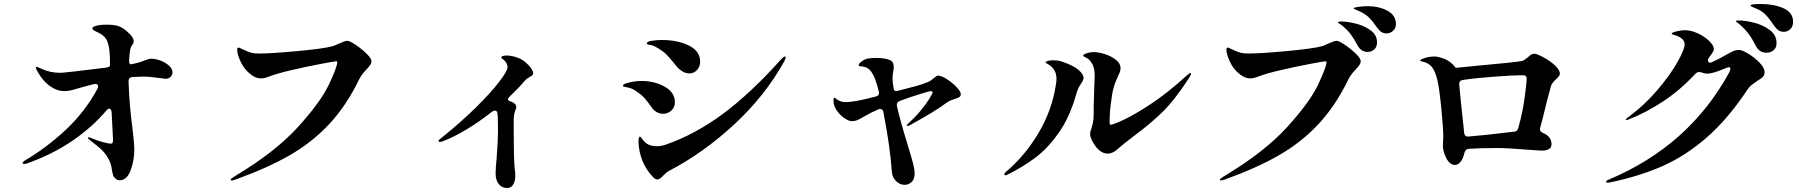

<svg xmlns="http://www.w3.org/2000/svg" viewBox="-20 -896 9040 965"><path d="M847 -533Q847 -520 837.5 -510Q828 -500 812 -500Q806 -500 780 -504Q733 -511 701 -511Q684 -511 646 -509Q626 -507 626 -487L627 -466Q630 -370 646 -249Q655 -175 655 -142Q655 -90 636.5 -40Q618 10 581 10Q571 10 563 4Q553 -4 549.5 -13Q546 -22 543 -39Q541 -58 535 -76Q529 -94 514 -116Q503 -132 488.5 -145.5Q474 -159 449 -178L428 -195Q421 -201 421 -204Q421 -206 424 -206Q428 -206 439 -202Q469 -189 497.5 -181.5Q526 -174 537 -174Q544 -174 546 -178.5Q548 -183 548 -195L547 -216Q545 -246 541 -332Q540 -340 537 -345Q534 -350 529 -350Q523 -350 515 -341Q443 -256 342.5 -187.5Q242 -119 114 -74Q108 -72 103 -72Q94 -72 94 -77Q94 -82 106 -90Q212 -152 309 -242Q406 -332 470 -450Q473 -456 473 -462Q473 -474 459 -474Q454 -474 451 -473Q399 -460 345 -444Q324 -438 305 -438Q266 -438 230 -464Q194 -490 170 -534Q160 -551 160 -556Q160 -560 164 -560Q169 -560 189 -550Q232 -530 283 -530Q303 -530 513 -556Q533 -559 533 -568Q533 -618 530 -640Q525 -684 512 -702Q505 -712 494.5 -720Q484 -728 460 -739Q444 -746 444 -754Q444 -761 464 -766.5Q484 -772 518 -772Q557 -772 579 -763.5Q601 -755 627 -730Q652 -707 652 -689Q652 -679 645 -671Q638 -661 635.5 -651.5Q633 -642 631 -621Q629 -601 629 -595V-590Q629 -573 637 -573Q643 -573 649 -575Q680 -581 706 -592Q728 -601 740 -601Q761 -601 786.5 -591.5Q812 -582 829.5 -566Q847 -550 847 -533Z M1139 7Q1139 3 1158 -9Q1361 -130 1476 -256Q1591 -382 1633 -471Q1675 -560 1675 -583Q1675 -588 1669 -588Q1663 -588 1591 -574.5Q1519 -561 1444.5 -543.5Q1370 -526 1334 -512Q1310 -502 1291 -502Q1264 -502 1239 -523Q1208 -547 1190 -585Q1172 -623 1172 -646Q1172 -657 1179 -657Q1182 -657 1198 -649Q1227 -635 1243 -631Q1259 -627 1283 -627Q1342 -627 1472.5 -639Q1603 -651 1649 -663Q1657 -665 1668 -670Q1679 -675 1684 -677Q1696 -682 1707.5 -686.5Q1719 -691 1726 -691Q1737 -691 1767 -671Q1797 -651 1822 -626.5Q1847 -602 1847 -589Q1847 -579 1841 -570Q1835 -561 1822 -547Q1812 -537 1802 -524Q1792 -511 1785 -497Q1720 -363 1633.5 -271Q1547 -179 1434 -114.5Q1321 -50 1162 7Q1151 11 1145 11Q1139 11 1139 7Z M2660 -528Q2660 -518 2642 -509Q2626 -500 2621 -494Q2589 -456 2543 -412Q2533 -402 2533 -397Q2533 -391 2541 -388Q2553 -384 2558 -381Q2568 -375 2571.5 -370Q2575 -365 2575 -356Q2575 -353 2569 -338Q2563 -323 2562 -301V-253Q2562 -73 2568 -39Q2570 -30 2570 -13Q2570 15 2559 32Q2548 49 2529 49Q2503 49 2487 29.5Q2471 10 2471 -25Q2471 -50 2476 -100Q2483 -193 2483 -233Q2483 -281 2482 -306Q2482 -314 2480 -326Q2479 -340 2467 -340Q2460 -340 2452 -334Q2389 -284 2325 -245.5Q2261 -207 2206 -186Q2199 -183 2190 -183Q2184 -183 2184 -187Q2184 -192 2191.5 -197.5Q2199 -203 2200 -204Q2296 -281 2372 -356Q2448 -431 2489.5 -485.5Q2531 -540 2531 -558Q2531 -578 2512 -595Q2508 -598 2504 -600.5Q2500 -603 2500 -606Q2500 -617 2527 -617Q2550 -617 2579 -607Q2608 -597 2629 -576Q2643 -563 2651.5 -549.5Q2660 -536 2660 -528Z M3386 -556Q3374 -570 3368 -578Q3343 -609 3327.5 -624Q3312 -639 3287 -654Q3267 -666 3254 -669Q3241 -672 3239 -672Q3231 -673 3231 -678Q3231 -687 3256 -691Q3281 -695 3306 -695Q3386 -695 3442.5 -667Q3499 -639 3499 -586Q3499 -562 3483.5 -544.5Q3468 -527 3445 -527Q3427 -527 3410.5 -537Q3394 -547 3386 -556ZM3261 -7Q3194 -79 3189 -181Q3189 -209 3196 -209Q3200 -209 3206 -200Q3212 -191 3220 -183Q3242 -161 3280 -161Q3303 -161 3326 -169Q3473 -220 3612.5 -323Q3752 -426 3907 -599Q3920 -612 3924 -612Q3929 -612 3929 -607Q3929 -602 3922 -588Q3823 -411 3668 -268.5Q3513 -126 3344 -38Q3332 -32 3314 -14Q3296 6 3284 6Q3273 6 3261 -7ZM3257 -354Q3233 -388 3218 -404.5Q3203 -421 3174 -440Q3156 -452 3138.5 -455.5Q3121 -459 3118 -460Q3111 -461 3111 -466Q3111 -474 3143 -481.5Q3175 -489 3203 -489Q3271 -489 3321.5 -460Q3372 -431 3372 -382Q3372 -356 3354 -340Q3336 -324 3313 -324Q3297 -324 3282 -332Q3267 -340 3257 -354Z M4809 -423Q4809 -413 4803 -409Q4797 -405 4780 -399Q4750 -390 4735 -378Q4678 -335 4555 -268Q4546 -263 4543 -263Q4538 -263 4538 -267Q4538 -270 4547 -277Q4578 -305 4605.5 -338Q4633 -371 4650 -398Q4667 -425 4667 -432Q4667 -438 4658 -438Q4652 -438 4604.5 -423.5Q4557 -409 4503 -389Q4484 -381 4488 -362Q4506 -284 4542 -168Q4560 -109 4568.5 -77Q4577 -45 4577 -25Q4577 6 4561 19.5Q4545 33 4527 33Q4503 33 4484 14.5Q4465 -4 4463 -29Q4453 -165 4420 -332Q4418 -348 4404 -348Q4398 -348 4394 -346Q4354 -329 4326 -312Q4301 -297 4289 -292Q4277 -287 4261 -287Q4246 -287 4223.5 -302.5Q4201 -318 4185 -341.5Q4169 -365 4169 -389Q4169 -405 4174 -405Q4176 -405 4181.5 -400Q4187 -395 4191 -393Q4203 -387 4211 -385Q4219 -383 4231 -383Q4277 -383 4382 -411Q4402 -416 4397 -436Q4390 -467 4377 -502Q4365 -531 4350.5 -545.5Q4336 -560 4313 -562Q4310 -562 4305 -562.5Q4300 -563 4298 -564.5Q4296 -566 4296 -569Q4296 -577 4312.5 -588.5Q4329 -600 4344 -602Q4362 -605 4383 -605Q4426 -605 4453 -594Q4472 -586 4472 -560Q4472 -547 4467 -522Q4466 -517 4466 -505Q4466 -483 4471 -454Q4474 -434 4490 -439Q4554 -455 4584.5 -463.5Q4615 -472 4645 -484Q4657 -489 4673 -503Q4688 -516 4694 -516Q4711 -516 4738.5 -498.5Q4766 -481 4787.5 -458.5Q4809 -436 4809 -423Z M5486 -161Q5459 -198 5459 -223Q5459 -229 5461 -237Q5473 -270 5476 -299Q5477 -309 5477 -331V-363Q5477 -381 5480 -462Q5482 -502 5482 -513Q5482 -552 5471 -572Q5457 -598 5440.5 -605.5Q5424 -613 5424 -615Q5424 -622 5441 -628Q5458 -634 5480 -634Q5501 -634 5533 -624Q5565 -614 5588.5 -595.5Q5612 -577 5612 -553Q5612 -544 5608 -533Q5604 -522 5598 -510Q5576 -464 5570 -423Q5562 -370 5559.5 -344Q5557 -318 5557 -284Q5557 -278 5557.5 -273.5Q5558 -269 5561 -269Q5575 -269 5631 -295.5Q5687 -322 5769.5 -377Q5852 -432 5943 -515Q5958 -529 5964 -529Q5966 -529 5966 -526Q5966 -519 5954 -501Q5884 -393 5822 -332.5Q5760 -272 5681 -214Q5622 -169 5600 -149Q5574 -124 5547 -124Q5514 -124 5486 -161ZM5028 -20Q5028 -26 5037 -33Q5134 -116 5200.5 -229Q5267 -342 5286 -465Q5290 -485 5290 -500Q5290 -545 5253 -570Q5249 -573 5242 -576.5Q5235 -580 5235 -582Q5235 -586 5245.5 -589.5Q5256 -593 5275 -593Q5298 -593 5318 -586Q5373 -568 5399.5 -545.5Q5426 -523 5426 -505Q5426 -496 5421 -488Q5416 -480 5415 -478Q5398 -455 5389 -422Q5357 -308 5301.5 -229Q5246 -150 5183 -103Q5120 -56 5045 -19Q5037 -15 5034 -15Q5028 -15 5028 -20Z M6903 -755Q6878 -791 6860.5 -808Q6843 -825 6816 -838Q6805 -843 6794.5 -847Q6784 -851 6784 -854Q6784 -859 6811.5 -862Q6839 -865 6853 -865Q6911 -865 6953.5 -842Q6996 -819 6996 -775Q6996 -754 6981.5 -741Q6967 -728 6948 -728Q6922 -728 6903 -755ZM6803 -668Q6785 -702 6768.5 -724Q6752 -746 6726 -767Q6719 -773 6712 -777Q6705 -781 6705 -783Q6705 -788 6721 -788Q6750 -788 6792 -778Q6834 -768 6867.5 -744.5Q6901 -721 6901 -683Q6901 -659 6886.5 -647Q6872 -635 6854 -635Q6821 -635 6803 -668ZM6111 7Q6111 3 6130 -9Q6333 -130 6448 -256Q6563 -382 6605 -471Q6647 -560 6647 -583Q6647 -588 6641 -588Q6635 -588 6563 -574.5Q6491 -561 6416.5 -543.5Q6342 -526 6306 -512Q6282 -502 6263 -502Q6237 -502 6211 -523Q6180 -547 6162 -585Q6144 -623 6144 -646Q6144 -657 6151 -657Q6154 -657 6170 -649Q6199 -635 6215 -631Q6231 -627 6255 -627Q6314 -627 6444.5 -639Q6575 -651 6621 -663Q6629 -665 6640 -670Q6651 -675 6656 -677Q6668 -682 6679.5 -686.5Q6691 -691 6698 -691Q6709 -691 6739 -671Q6769 -651 6794 -626.5Q6819 -602 6819 -589Q6819 -579 6813 -570Q6807 -561 6794 -547Q6784 -537 6774 -524Q6764 -511 6757 -497Q6692 -363 6605.5 -271Q6519 -179 6406 -114.5Q6293 -50 6134 7Q6123 11 6117 11Q6111 11 6111 7Z M7820 -525Q7820 -515 7802 -499Q7780 -479 7775 -463Q7774 -459 7753 -380Q7735 -304 7721 -254Q7720 -251 7720 -246Q7720 -234 7735 -228Q7778 -210 7778 -171Q7778 -139 7728 -139Q7724 -139 7666 -143Q7558 -152 7506 -152Q7417 -152 7362 -148Q7345 -147 7340 -127Q7334 -99 7321 -83Q7308 -67 7293 -67Q7267 -67 7249.5 -100.5Q7232 -134 7232 -165Q7232 -174 7233 -185Q7234 -196 7234 -213Q7234 -248 7224.5 -347Q7215 -446 7205 -491Q7195 -533 7180 -555Q7165 -577 7135 -585Q7131 -586 7124.5 -587.5Q7118 -589 7118 -592Q7118 -597 7137 -603Q7160 -612 7191 -612Q7207 -612 7237.5 -601Q7268 -590 7293 -560L7296 -555L7398 -565Q7609 -584 7631 -590Q7642 -593 7659 -608Q7661 -610 7667.5 -615.5Q7674 -621 7680 -623.5Q7686 -626 7692 -626Q7703 -626 7735.5 -609Q7768 -592 7794 -568.5Q7820 -545 7820 -525ZM7362 -210Q7450 -217 7544 -229L7589 -234Q7607 -235 7611 -253Q7633 -331 7643 -405.5Q7653 -480 7653 -502Q7653 -510 7648.5 -514Q7644 -518 7631 -518Q7590 -518 7494 -511Q7398 -504 7332 -494Q7313 -491 7314 -471L7315 -462Q7318 -421 7339 -229Q7341 -207 7362 -210Z M8992 -786Q8992 -763 8978 -749.5Q8964 -736 8945 -736Q8918 -736 8899 -764Q8873 -802 8855 -821Q8837 -840 8811 -851Q8802 -855 8790 -860Q8778 -865 8778 -868Q8778 -876 8829 -876Q8896 -876 8944 -854.5Q8992 -833 8992 -786ZM8909 -680Q8909 -655 8893.5 -643Q8878 -631 8858 -631Q8823 -631 8805 -665Q8787 -701 8769.5 -724.5Q8752 -748 8726 -771Q8720 -777 8712.5 -782Q8705 -787 8705 -789Q8705 -792 8710 -792.5Q8715 -793 8721 -793Q8751 -793 8795.5 -782Q8840 -771 8874.5 -745.5Q8909 -720 8909 -680ZM8849 -533Q8849 -519 8840.5 -510Q8832 -501 8813 -490Q8795 -478 8783.5 -469Q8772 -460 8763 -446Q8665 -298 8557.5 -204.5Q8450 -111 8333 -60Q8216 -9 8071 21L8060 22Q8052 22 8052 17Q8052 12 8065 7Q8470 -163 8671 -532Q8677 -544 8677 -550Q8677 -558 8669 -558Q8665 -558 8657 -555Q8622 -540 8599.5 -533Q8577 -526 8560 -526Q8546 -526 8532 -532Q8524 -534 8520 -534Q8510 -534 8502 -526Q8424 -442 8337.5 -385.5Q8251 -329 8169 -297Q8160 -293 8155 -293Q8151 -293 8151 -295Q8151 -298 8166 -309Q8247 -369 8311 -444.5Q8375 -520 8411 -584Q8447 -648 8447 -673Q8447 -690 8432.5 -702Q8418 -714 8395 -720Q8382 -723 8382 -727Q8382 -731 8397 -736Q8425 -744 8450 -744Q8480 -744 8514 -728Q8548 -712 8571 -689.5Q8594 -667 8594 -649Q8594 -644 8590.5 -637.5Q8587 -631 8583 -625L8569 -606Q8564 -600 8564 -592Q8564 -587 8567 -584Q8570 -581 8575 -581Q8579 -581 8585 -584Q8612 -595 8655 -620Q8679 -634 8692.5 -639.5Q8706 -645 8721 -645Q8736 -645 8768 -625.5Q8800 -606 8824.5 -580Q8849 -554 8849 -533Z"/></svg>

Font: Shippori Mincho B1 ExtraBold
Style: Regular
Weight: 800
Designer: FONTDASU
Foundry: FONTDASU / Google Inc. / but / Adobe
Version: Version 3.110; ttfautohint (v1.8.3)